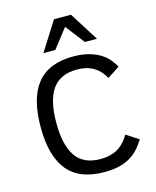

<svg xmlns="http://www.w3.org/2000/svg" viewBox="-136 -1022 916 1128"><g transform="rotate(-15 322.5 -458.0)"><path d="M606.9 -118.2Q574.7 -66.4 541.3 -39.8Q507.8 -13.2 463.4 0.5Q418.9 14.2 358.9 14.2Q207 14.2 135 -73.5Q63 -161.1 63 -337.9Q63 -514.2 134.5 -602.1Q206.1 -689.9 355 -689.9Q414.1 -689.9 460.4 -675.3Q506.8 -660.6 538.8 -635Q570.8 -609.4 597.2 -563L522.9 -514.2Q501.5 -550.3 479.5 -569.1Q457.5 -587.9 426.8 -598.9Q396 -609.9 355 -609.9Q253.4 -609.9 205.8 -542.2Q158.2 -474.6 158.2 -337.9Q158.2 -203.1 205.1 -134.5Q252 -65.9 356 -65.9Q413.6 -65.9 456.1 -88.6Q498.5 -111.3 532.2 -167ZM443.8 -753.9 354 -870.1 263.7 -753.9H190.9L302.7 -930.2H405.8L517.1 -753.9Z"/></g></svg>

Font: Lorenzo Sans
Style: Regular
Weight: 400
Foundry: Intel Corporation
Version: Version 1.00; ttfautohint (v1.5)